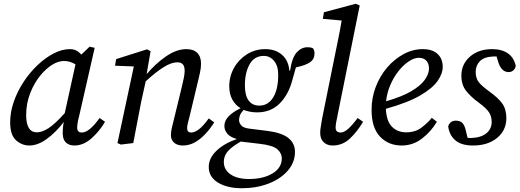

<svg xmlns="http://www.w3.org/2000/svg" viewBox="-20 -760 2760 1020"><path d="M119 -149Q119 -57 176 -57Q203 -57 237 -78.5Q271 -100 324 -159L381 -418Q368 -426 353 -431Q338 -436 321 -436Q289 -436 256.5 -415.5Q224 -395 196 -361Q163 -322 141 -266.5Q119 -211 119 -149ZM375 13Q347 13 330 -3Q313 -19 313 -54Q313 -85 319 -112Q275 -55 227.5 -21Q180 13 136 13Q96 13 65 -15Q34 -43 34 -110Q34 -165 53.5 -220.5Q73 -276 106 -326Q139 -376 180.5 -415Q222 -454 266 -476.5Q310 -499 351 -499Q371 -499 385.5 -491.5Q400 -484 412 -470L456 -512L483 -506L401 -146Q395 -124 392.5 -108Q390 -92 390 -82Q390 -56 415 -56Q454 -56 509 -133L538 -113Q508 -62 465.5 -24.5Q423 13 375 13Z M951 13Q922 13 905 -2Q888 -17 888 -41Q888 -60 892.5 -79Q897 -98 904 -126L945 -295Q951 -320 956 -343.5Q961 -367 961 -383Q961 -408 951 -418.5Q941 -429 922 -429Q891 -429 850.5 -404Q810 -379 754 -328L730 -219Q719 -164 709 -110Q699 -56 688 0L622 8L604 0L691 -407L591 -411L597 -446L761 -498L780 -488L759 -366Q806 -422 862 -460.5Q918 -499 970 -499Q1008 -499 1028 -479Q1048 -459 1048 -422Q1048 -400 1042.5 -374.5Q1037 -349 1031 -325L988 -145Q982 -123 978 -106.5Q974 -90 974 -79Q974 -56 996 -56Q1015 -56 1038 -74Q1061 -92 1089 -131L1118 -110Q1099 -79 1073 -50.5Q1047 -22 1016.5 -4.5Q986 13 951 13Z M1346 -163Q1326 -163 1308 -166.5Q1290 -170 1274 -176Q1258 -158 1254 -145.5Q1250 -133 1250 -122Q1250 -108 1261 -94.5Q1272 -81 1302 -77L1405 -64Q1479 -54 1513 -26Q1547 2 1547 47Q1547 103 1508.5 147Q1470 191 1406 215.5Q1342 240 1265 240Q1187 240 1138 210Q1089 180 1089 127Q1089 80 1130 41Q1171 2 1237 -21V-22Q1201 -32 1186.5 -51Q1172 -70 1172 -90Q1172 -119 1195 -142.5Q1218 -166 1258 -185Q1230 -202 1214 -231.5Q1198 -261 1198 -301Q1198 -355 1223.5 -400Q1249 -445 1292.5 -472Q1336 -499 1389 -499Q1444 -499 1478.5 -468.5Q1513 -438 1517 -385H1521Q1532 -456 1557 -482.5Q1582 -509 1613 -509Q1634 -509 1643 -503Q1646 -499 1648.5 -492Q1651 -485 1651 -477Q1651 -446 1627.5 -429.5Q1604 -413 1552 -402Q1548 -387 1543.5 -371.5Q1539 -356 1534 -338Q1514 -259 1466.5 -211Q1419 -163 1346 -163ZM1358 -199Q1404 -199 1431 -242Q1458 -285 1458 -363Q1458 -410 1436 -436.5Q1414 -463 1382 -463Q1331 -463 1306 -418.5Q1281 -374 1281 -306Q1281 -254 1300.5 -226.5Q1320 -199 1358 -199ZM1169 100Q1169 142 1205 166.5Q1241 191 1303 191Q1378 191 1427.5 161.5Q1477 132 1477 81Q1477 54 1453.5 33Q1430 12 1360 4L1267 -7Q1265 -7 1263 -7.5Q1261 -8 1259 -8Q1212 19 1190.5 43.5Q1169 68 1169 100Z M1747 13Q1718 13 1699.5 -4.5Q1681 -22 1681 -55Q1681 -69 1684 -85.5Q1687 -102 1691 -129L1762 -480Q1771 -524 1779.5 -566Q1788 -608 1795 -651L1695 -660L1701 -695L1870 -740L1891 -731L1773 -146Q1763 -102 1763 -82Q1763 -56 1790 -56Q1807 -56 1828.5 -74.5Q1850 -93 1880 -133L1909 -113Q1878 -61 1839 -24Q1800 13 1747 13Z M2205 -453Q2181 -453 2152.5 -434.5Q2124 -416 2098 -383.5Q2072 -351 2054 -309.5Q2036 -268 2031 -222Q2115 -246 2165 -275.5Q2215 -305 2237 -336.5Q2259 -368 2259 -396Q2259 -422 2245 -437.5Q2231 -453 2205 -453ZM2114 13Q2044 13 1999 -34Q1954 -81 1954 -177Q1954 -240 1976 -298Q1998 -356 2036.5 -401Q2075 -446 2124 -472.5Q2173 -499 2226 -499Q2277 -499 2304.5 -473.5Q2332 -448 2332 -404Q2332 -370 2305.5 -331Q2279 -292 2213.5 -253.5Q2148 -215 2030 -182Q2033 -116 2062.5 -86.5Q2092 -57 2138 -57Q2186 -57 2218.5 -81.5Q2251 -106 2274 -134L2301 -113Q2270 -61 2222 -24Q2174 13 2114 13Z M2493 13Q2431 13 2399 -14.5Q2367 -42 2361 -89Q2371 -119 2401 -119Q2426 -119 2437.5 -105.5Q2449 -92 2454 -69L2464 -28Q2469 -27 2474 -27Q2479 -27 2485 -27Q2536 -29 2564 -52Q2592 -75 2592 -112Q2592 -141 2578 -163Q2564 -185 2523 -215Q2482 -245 2456.5 -277Q2431 -309 2431 -358Q2431 -419 2476.5 -459Q2522 -499 2595 -499Q2645 -499 2677.5 -477Q2710 -455 2720 -410Q2717 -394 2706.5 -385.5Q2696 -377 2682 -377Q2645 -377 2628 -427L2618 -460Q2614 -460 2610 -460Q2606 -460 2601 -460Q2552 -458 2529.5 -435Q2507 -412 2507 -378Q2507 -345 2523 -324Q2539 -303 2581 -273Q2628 -239 2649 -209Q2670 -179 2670 -132Q2670 -68 2621 -27.5Q2572 13 2493 13Z"/></svg>

Font: Source Serif 4 SmText
Style: Italic
Weight: 400
Italic angle: -12°
Designer: Frank Grießhammer
Foundry: Adobe
Version: Version 4.005;hotconv 1.1.0;makeotfexe 2.6.0